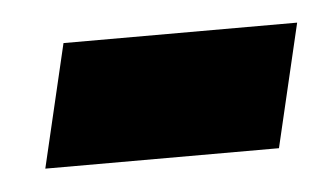

<svg xmlns="http://www.w3.org/2000/svg" viewBox="-26 -365 323 185"><g transform="rotate(-5 135.0 -272.5)"><path d="M12 -213H238L266 -332H40Z"/></g></svg>

Font: Noto Serif Condensed Black
Style: Italic
Weight: 900
Width: 3
Italic angle: -12°
Designer: Monotype Design Team
Foundry: Monotype Imaging Inc.
Version: Version 2.013